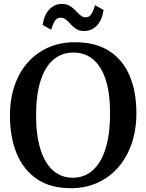

<svg xmlns="http://www.w3.org/2000/svg" viewBox="-20 -972 764 1003"><path d="M356 11Q246.5 12.5 174.5 -35.8Q102.5 -84 67.2 -169.8Q32 -255.5 32 -367.5Q32 -456 56.8 -526.8Q81.5 -597.5 127 -647.8Q172.5 -698 234.5 -724.8Q296.5 -751.5 370.5 -751.5Q479 -751.5 550.2 -705.8Q621.5 -660 657 -576.8Q692.5 -493.5 692.5 -381Q692.5 -293.5 667.8 -221.8Q643 -150 598 -98.2Q553 -46.5 491.5 -18.2Q430 10 356 11ZM360.5 -43.5Q419.5 -43.5 463.2 -81.2Q507 -119 531 -194.2Q555 -269.5 555 -380.5Q555 -483 532.8 -553.5Q510.5 -624 467.5 -660.8Q424.5 -697.5 363 -697.5Q304 -697.5 260.2 -661.5Q216.5 -625.5 192.5 -552.2Q168.5 -479 168.5 -368Q168.5 -266 191 -193.2Q213.5 -120.5 256.5 -82Q299.5 -43.5 360.5 -43.5ZM421 -810Q395.5 -810 378.8 -820.5Q362 -831 349.8 -844.8Q337.5 -858.5 325.2 -869Q313 -879.5 297 -879.5Q276 -879.5 265.2 -860.8Q254.5 -842 247.5 -816.5L203 -841.5Q210 -893.5 237.5 -922.5Q265 -951.5 303 -951.5Q328.5 -951.5 345.2 -941Q362 -930.5 374.8 -916.8Q387.5 -903 399.5 -892.5Q411.5 -882 427 -881.5Q447.5 -881.5 458.5 -900.2Q469.5 -919 476.5 -945L521 -920Q513.5 -867.5 486.2 -838.8Q459 -810 421 -810Z"/></svg>

Font: Merriweather 24pt SemiBold
Style: Regular
Weight: 600
Designer: Eben Sorkin
Foundry: Eben Sorkin
Version: Version 2.100